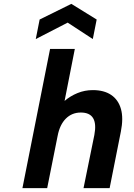

<svg xmlns="http://www.w3.org/2000/svg" viewBox="-20 -973 692 993"><path d="M239 -720H367L314 -451Q343 -476 380.5 -491.5Q418 -507 460 -507Q518 -507 555 -482Q592 -457 605.5 -409.5Q619 -362 605 -292L547 0H412L468 -275Q479 -333 461.5 -362Q444 -391 398 -391Q352 -391 320.5 -359.5Q289 -328 278 -270L224 0H96ZM460 -771 330 -856 165 -771 185 -872 349 -953 480 -872Z"/></svg>

Font: Albert Sans
Style: Bold Italic
Weight: 700
Italic angle: -11.25°
Designer: Andreas Rasmussen
Foundry: a.Foundry
Version: Version 1.025